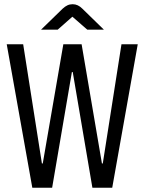

<svg xmlns="http://www.w3.org/2000/svg" viewBox="-20 -874 672 894"><path d="M130.4 0 11.3 -668H87.9L175.1 -113H179.1L274.9 -668H360L454.6 -113H458.6L545.6 -668H621.4L502.6 0H410.2L318.7 -538.4H314.7L222.8 0ZM171.2 -735.9 271.7 -833.7Q282.5 -843.8 293.7 -849.1Q304.9 -854.4 318.2 -854.4Q331 -854.4 342.2 -849.1Q353.4 -843.8 363.4 -833.7L463.7 -735.9H386.4L317 -796.2L248.7 -735.9Z"/></svg>

Font: Atkinson Hyperlegible Mono ExtraLight
Style: Regular
Weight: 200
Monospace: yes
Designer: Elliott Scott, Megan Eiswerth, Linus Boman, Theodore Petrosky, Letters from Sweden
Foundry: Applied Design Works, Letters from Sweden
Version: Version 2.001